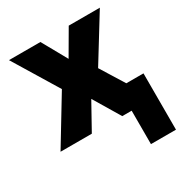

<svg xmlns="http://www.w3.org/2000/svg" viewBox="-176 -680 953 1010"><g transform="rotate(-30 300.5 -175.0)"><path d="M449 203V0H409L423 -139H601V203ZM17 0 188 -282 23 -553H214L298 -402L386 -553H575L408 -282L583 0H392L296 -160L207 0Z"/></g></svg>

Font: Noto Sans Mono Extra
Style: Regular
Weight: 800
Designer: Monotype Design Team
Foundry: Monotype Imaging Inc.
Version: Version 1.900